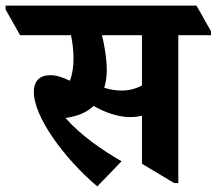

<svg xmlns="http://www.w3.org/2000/svg" viewBox="-84 -646 775 687"><path d="M264 21 351 -69C281 -109 205 -162 150 -224C157 -225 164 -226 173 -228C205 -235 231 -248 251 -267C290 -244 339 -227 381 -227C397 -227 412 -229 424 -232V-60L539 9H554V-520H671V-534L619 -626H-64V-612L-12 -520H170C176 -492 179 -463 179 -437C179 -407 175 -379 166 -357C140 -370 117 -377 96 -377C57 -377 37 -355 37 -317C37 -228 145 -80 264 21ZM298 -394C298 -435 291 -478 281 -520H424V-340C403 -329 379 -322 351 -322C329 -322 308 -326 289 -332C295 -351 298 -372 298 -394Z"/></svg>

Font: Noto Serif Devanagari Condensed ExtraBold
Style: Regular
Weight: 800
Width: 3
Designer: Universal Thirst, Indian Type Foundry and the Monotype Design Team
Foundry: Monotype Imaging Inc.
Version: Version 2.004